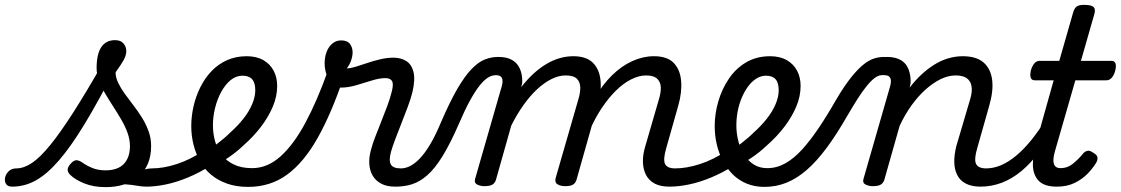

<svg xmlns="http://www.w3.org/2000/svg" viewBox="-189 -750 4606 789"><path d="M-139 17Q-158 17 -164.5 5.5Q-171 -6 -168 -20.5Q-165 -35 -153 -46.5Q-141 -58 -122 -58Q-91 -58 -57.5 -80.5Q-24 -103 17.5 -154Q59 -205 112.5 -288.5Q166 -372 235 -493L285 -469Q215 -333 158.5 -240Q102 -147 53 -90.5Q4 -34 -42 -8.5Q-88 17 -139 17ZM245 19Q195 19 157 3.5Q119 -12 99 -32Q89 -42 89 -53Q89 -64 103 -79Q114 -91 124 -91.5Q134 -92 148 -83Q164 -71 188.5 -60.5Q213 -50 244 -50Q295 -50 320 -76.5Q345 -103 345 -150Q345 -176 335.5 -203Q326 -230 310 -257.5Q294 -285 276.5 -312Q259 -339 243 -366Q227 -393 217.5 -419Q208 -445 208 -470Q208 -527 227 -556Q246 -585 284 -585Q307 -585 318.5 -571.5Q330 -558 330 -540Q330 -523 319 -503Q308 -483 286 -453Q286 -432 296.5 -410Q307 -388 323.5 -365Q340 -342 359 -317.5Q378 -293 394.5 -266.5Q411 -240 421.5 -211Q432 -182 432 -150Q432 -69 380.5 -25Q329 19 245 19ZM414 17Q394 17 372.5 13Q351 9 325.5 7.5Q300 6 266 13L297 -17Q327 -30 353 -39Q379 -48 400.5 -53Q422 -58 436 -58Q445 -58 447.5 -46.5Q450 -35 446 -20.5Q442 -6 433.5 5.5Q425 17 414 17Z M412 17Q393 17 387.5 5.5Q382 -6 386.5 -20.5Q391 -35 403.5 -46.5Q416 -58 435 -58Q483 -58 538 -76Q593 -94 645 -129Q657 -136 667 -130.5Q677 -125 683 -113.5Q689 -102 688.5 -89.5Q688 -77 678 -70Q630 -40 583 -20.5Q536 -1 492.5 8Q449 17 412 17Z M644 -121Q677 -139 706 -161Q735 -183 759 -207Q788 -233 811 -262Q834 -291 847 -321.5Q860 -352 860 -379Q860 -410 847 -424.5Q834 -439 807 -439Q793 -439 786.5 -451Q780 -463 781.5 -479Q783 -495 793.5 -507Q804 -519 824 -519Q865 -519 893 -503Q921 -487 935.5 -459.5Q950 -432 950 -397Q950 -354 932 -311.5Q914 -269 883 -228.5Q852 -188 812 -153Q783 -125 748 -101.5Q713 -78 676 -58Z M831 18Q782 18 744 4.5Q706 -9 678 -32.5Q650 -56 632.5 -88Q615 -120 606 -156.5Q597 -193 597 -232Q597 -273 606.5 -314Q616 -355 634.5 -392Q653 -429 680 -457.5Q707 -486 743.5 -502.5Q780 -519 825 -519Q835 -519 839 -507Q843 -495 840 -479Q837 -463 828.5 -451Q820 -439 808 -439Q781 -439 759 -421Q737 -403 720.5 -373Q704 -343 695 -307Q686 -271 686 -235Q686 -202 694.5 -170.5Q703 -139 722 -114Q741 -89 772 -74Q803 -59 847 -59Q910 -59 964 -107.5Q1018 -156 1066 -245.5Q1114 -335 1158 -458Q1161 -466 1172.5 -467.5Q1184 -469 1197 -465Q1210 -461 1218.5 -452.5Q1227 -444 1223 -432Q1173 -284 1116.5 -183.5Q1060 -83 991 -32.5Q922 18 831 18Z M1435 17Q1400 17 1377 4.5Q1354 -8 1342 -29Q1330 -50 1328.5 -77.5Q1327 -105 1336 -136Q1341 -156 1352 -185Q1363 -214 1376.5 -247.5Q1390 -281 1402.5 -314.5Q1415 -348 1422 -378Q1429 -408 1421 -418.5Q1413 -429 1395 -429Q1370 -429 1338.5 -419Q1307 -409 1274 -399.5Q1241 -390 1212 -390Q1191 -390 1176 -405Q1161 -420 1153 -443Q1145 -466 1145 -490Q1145 -514 1152.5 -535Q1160 -556 1175.5 -570Q1191 -584 1213 -584Q1238 -584 1249 -569.5Q1260 -555 1260 -535Q1260 -520 1254 -502Q1248 -484 1236 -469Q1250 -469 1272 -475.5Q1294 -482 1320 -491Q1346 -500 1374 -506.5Q1402 -513 1428 -513Q1458 -513 1480 -499.5Q1502 -486 1510 -455Q1518 -424 1506 -372Q1499 -344 1486.5 -310.5Q1474 -277 1460.5 -243Q1447 -209 1435.5 -178.5Q1424 -148 1418 -127Q1408 -91 1417 -74.5Q1426 -58 1458 -58Q1472 -58 1478.5 -46.5Q1485 -35 1482.5 -20.5Q1480 -6 1468 5.5Q1456 17 1435 17Z M1437 17Q1427 17 1423.5 5.5Q1420 -6 1424 -20.5Q1428 -35 1437 -46.5Q1446 -58 1459 -58Q1476 -58 1495 -67Q1514 -76 1535 -97.5Q1556 -119 1578 -155.5Q1600 -192 1623 -247Q1660 -333 1691 -386Q1722 -439 1750 -467.5Q1778 -496 1804.5 -506Q1831 -516 1857 -516Q1868 -516 1871 -504.5Q1874 -493 1872 -478.5Q1870 -464 1863.5 -452.5Q1857 -441 1848 -441Q1832 -441 1816 -431Q1800 -421 1782 -398.5Q1764 -376 1743 -338Q1722 -300 1698 -244Q1662 -161 1630 -109Q1598 -57 1567 -30Q1536 -3 1504.5 7Q1473 17 1437 17Z M1801 15Q1785 15 1771.5 8Q1758 1 1764 -17L1873 -396Q1879 -418 1873.5 -429.5Q1868 -441 1850 -441Q1834 -441 1826.5 -452.5Q1819 -464 1820.5 -478.5Q1822 -493 1831.5 -504.5Q1841 -516 1859 -516Q1887 -516 1906 -508Q1925 -500 1936.5 -485.5Q1948 -471 1953 -451Q1958 -431 1957 -409L1953 -392Q1977 -423 2002.5 -446.5Q2028 -470 2055.5 -486.5Q2083 -503 2111 -511Q2139 -519 2167 -519Q2221 -519 2248 -491.5Q2275 -464 2279 -417.5Q2283 -371 2266 -315L2180 -11Q2176 2 2166 8.5Q2156 15 2133 15Q2116 15 2103 8Q2090 1 2094 -17L2188 -343Q2196 -369 2195.5 -391Q2195 -413 2181.5 -426.5Q2168 -440 2135 -440Q2107 -440 2077 -425Q2047 -410 2018 -383Q1989 -356 1962 -318Q1935 -280 1912 -234L1849 -11Q1845 2 1834.5 8.5Q1824 15 1801 15ZM2562 17Q2525 17 2501.5 4.5Q2478 -8 2466 -30.5Q2454 -53 2453 -83.5Q2452 -114 2463 -150L2519 -343Q2527 -369 2526.5 -390.5Q2526 -412 2512 -426Q2498 -440 2466 -440Q2437 -440 2405 -424Q2373 -408 2342.5 -378Q2312 -348 2284.5 -307Q2257 -266 2235 -216H2200Q2221 -287 2253 -343.5Q2285 -400 2325 -439.5Q2365 -479 2409.5 -499Q2454 -519 2498 -519Q2553 -519 2579.5 -491.5Q2606 -464 2610 -417.5Q2614 -371 2598 -315L2549 -142Q2535 -94 2544 -76Q2553 -58 2585 -58Q2599 -58 2605 -46.5Q2611 -35 2608.5 -20.5Q2606 -6 2594.5 5.5Q2583 17 2562 17Z M2562 17Q2543 17 2537.5 5.5Q2532 -6 2536.5 -20.5Q2541 -35 2553.5 -46.5Q2566 -58 2585 -58Q2633 -58 2688 -76Q2743 -94 2795 -129Q2807 -136 2817 -130.5Q2827 -125 2833 -113.5Q2839 -102 2838.5 -89.5Q2838 -77 2828 -70Q2780 -40 2733 -20.5Q2686 -1 2642.5 8Q2599 17 2562 17Z M2795 -121Q2828 -139 2857 -161Q2886 -183 2910 -207Q2939 -233 2962 -262Q2985 -291 2998 -321.5Q3011 -352 3011 -379Q3011 -410 2998 -424.5Q2985 -439 2958 -439Q2944 -439 2937.5 -451Q2931 -463 2932.5 -479Q2934 -495 2944.5 -507Q2955 -519 2975 -519Q3016 -519 3044 -503Q3072 -487 3086.5 -459.5Q3101 -432 3101 -397Q3101 -354 3083 -311.5Q3065 -269 3034 -228.5Q3003 -188 2963 -153Q2934 -125 2899 -101.5Q2864 -78 2827 -58Z M2952 18Q2912 18 2879.5 4.5Q2847 -9 2823 -32.5Q2799 -56 2782 -88Q2765 -120 2756.5 -156.5Q2748 -193 2748 -232Q2748 -283 2763 -334Q2778 -385 2806.5 -427Q2835 -469 2877.5 -494Q2920 -519 2976 -519Q2986 -519 2990 -507Q2994 -495 2991 -479Q2988 -463 2979.5 -451Q2971 -439 2959 -439Q2938 -439 2919 -427Q2900 -415 2885 -394.5Q2870 -374 2859 -348Q2848 -322 2842.5 -293Q2837 -264 2837 -235Q2837 -202 2845 -170.5Q2853 -139 2869 -114Q2885 -89 2908.5 -74Q2932 -59 2964 -59Q3003 -59 3038.5 -79Q3074 -99 3107.5 -136Q3141 -173 3176 -225Q3211 -277 3248 -342Q3280 -396 3307 -430Q3334 -464 3357 -483Q3380 -502 3401 -509Q3422 -516 3444 -516Q3458 -516 3463.5 -504.5Q3469 -493 3467.5 -478.5Q3466 -464 3457.5 -452.5Q3449 -441 3434 -441Q3421 -441 3406 -430Q3391 -419 3373 -397Q3355 -375 3335 -343.5Q3315 -312 3291 -271Q3248 -196 3207 -141Q3166 -86 3125.5 -51Q3085 -16 3042.5 1Q3000 18 2952 18Z M3841 17Q3804 17 3780 4.5Q3756 -8 3744.5 -31Q3733 -54 3732.5 -84Q3732 -114 3741 -150L3798 -343Q3807 -373 3803.5 -395Q3800 -417 3784 -428.5Q3768 -440 3738 -440Q3708 -440 3677 -425Q3646 -410 3615.5 -383Q3585 -356 3557.5 -318Q3530 -280 3508 -233L3445 -11Q3441 2 3430.5 8.5Q3420 15 3397 15Q3381 15 3367.5 8Q3354 1 3360 -17L3469 -396Q3475 -418 3469.5 -429.5Q3464 -441 3446 -441Q3432 -441 3425.5 -452.5Q3419 -464 3420 -478.5Q3421 -493 3430 -504.5Q3439 -516 3455 -516Q3483 -516 3502.5 -508Q3522 -500 3533 -485.5Q3544 -471 3549 -451Q3554 -431 3553 -409L3549 -390Q3573 -421 3598.5 -444.5Q3624 -468 3651.5 -485Q3679 -502 3708.5 -510.5Q3738 -519 3767 -519Q3823 -519 3852.5 -493.5Q3882 -468 3888 -422.5Q3894 -377 3876 -315L3827 -142Q3813 -95 3822 -76.5Q3831 -58 3864 -58Q3878 -58 3884 -46.5Q3890 -35 3887.5 -20.5Q3885 -6 3873.5 5.5Q3862 17 3841 17Z M3840 17Q3826 17 3820 5.5Q3814 -6 3816.5 -20.5Q3819 -35 3830.5 -46.5Q3842 -58 3863 -58Q3894 -58 3924.5 -71Q3955 -84 3986.5 -110Q4018 -136 4049.5 -175Q4081 -214 4114 -268Q4122 -282 4134 -280.5Q4146 -279 4153 -270Q4160 -261 4155 -249Q4122 -181 4085.5 -131Q4049 -81 4009.5 -48Q3970 -15 3927.5 1Q3885 17 3840 17Z M4154 17Q4102 17 4079 -7.5Q4056 -32 4055.5 -72.5Q4055 -113 4069 -164L4141 -420H4063Q4051 -420 4047 -430Q4043 -440 4047 -460Q4053 -480 4062 -490Q4071 -500 4083 -500H4164L4221 -699Q4227 -718 4236.5 -724Q4246 -730 4266 -730Q4296 -730 4305 -721Q4314 -712 4308 -692L4253 -500H4379Q4390 -500 4394.5 -490.5Q4399 -481 4394 -460Q4389 -441 4379.5 -430.5Q4370 -420 4358 -420H4230L4146 -128Q4136 -93 4142 -76Q4148 -59 4169 -59Q4198 -59 4221 -78Q4244 -97 4261 -118Q4268 -127 4278.5 -130Q4289 -133 4304 -122Q4320 -113 4321 -102.5Q4322 -92 4316 -82Q4303 -60 4281 -37Q4259 -14 4227.5 1.5Q4196 17 4154 17Z"/></svg>

Font: Playwrite TZ
Style: Regular
Weight: 400
Designer: Veronika Burian, José Scaglione
Foundry: TypeTogether
Version: Version 1.002